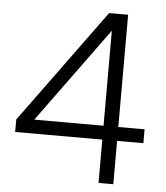

<svg xmlns="http://www.w3.org/2000/svg" viewBox="-52 -775 709 821"><g transform="rotate(5 302.5 -364.0)"><path d="M27.3 -186V-239.7L383.3 -727.5H464.8V-245.6H577.6V-186H464.8V0H401.4V-186ZM401.4 -245.6V-652.8H400.9L104.5 -246.1V-245.6Z"/></g></svg>

Font: Inter Display Light
Style: Regular
Weight: 300
Designer: Rasmus Andersson
Foundry: rsms
Version: Version 4.000;git-a52131595